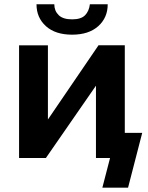

<svg xmlns="http://www.w3.org/2000/svg" viewBox="-20 -734 689 892"><path d="M68.6 0V-523.3H202.6V-178.9L437.8 -523.8H559.8V0H425.8V-335.9L193.2 0ZM315 -572.9Q237.4 -572.9 193.5 -612.3Q149.6 -651.8 149.6 -714.1H232.3Q232.3 -683.8 252.3 -664Q272.2 -644.1 315 -644.1Q356.3 -644.1 375 -663Q393.6 -681.8 397.6 -714.1H480.4Q480.4 -651.8 436.3 -612.3Q392.2 -572.9 315 -572.9ZM455.5 138 506.9 -60.3 581.1 0H425.8V-116.7H640.7L574.9 138Z"/></svg>

Font: Raleway Thin
Style: Regular
Weight: 100
Designer: Matt McInerney, Pablo Impallari, Rodrigo Fuenzalida
Foundry: Matt McInerney, Pablo Impallari, Rodrigo Fuenzalida
Version: Version 4.026